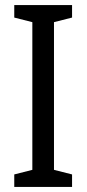

<svg xmlns="http://www.w3.org/2000/svg" viewBox="-20 -734 340 754"><path d="M263 0V-49L192 -67V-647L263 -665V-714H36V-665L107 -647V-67L36 -49V0Z"/></svg>

Font: Noto Sans Khmer Condensed
Style: Regular
Weight: 400
Width: 3
Designer: Danh Hong and the Monotype Design Team
Foundry: Monotype Imaging Inc.
Version: Version 2.004